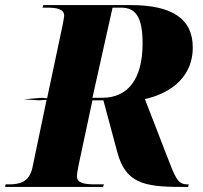

<svg xmlns="http://www.w3.org/2000/svg" viewBox="-51 -734 796 754"><path d="M-31 0H354L357 -10H324C282 -10 251 -14 251 -42C251 -49 253 -61 258 -87L312 -340H355L410 -135C442 -17 513 0 656 0H688L690 -10H684C646 -10 637 -37 602 -128L518 -345C597 -362 706 -416 706 -548C706 -660 625 -714 463 -714H119L116 -704H129C171 -704 201 -700 201 -672C201 -668 199 -658 195 -636L134 -348L113 -350L42 -344L102 -340L132 -342L76 -74C63 -18 25 -10 -16 -10H-29ZM351 -350H312L391 -704H424C481 -704 509 -669 509 -563C509 -422 450 -350 351 -350Z"/></svg>

Font: Noto Serif Display ExtraBold
Style: Italic
Weight: 800
Italic angle: -12°
Designer: Monotype Design Team
Foundry: Monotype Imaging Inc.
Version: Version 2.009